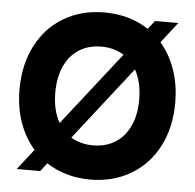

<svg xmlns="http://www.w3.org/2000/svg" viewBox="-52 -768 851 839"><g transform="rotate(5 373.5 -348.5)"><path d="M181.5 -36.5 153 0H50L120.5 -90Q78 -138.5 55 -204.2Q32 -270 32 -348Q32 -456.5 75 -540Q118 -623.5 195.5 -669.2Q273 -715 373 -715Q428.5 -715 477.5 -701Q526.5 -687 567 -660L596 -697H698L627.5 -606.5Q669.5 -558 692.2 -492.2Q715 -426.5 715 -348Q715 -239.5 671.8 -156.5Q628.5 -73.5 550.8 -27.8Q473 18 373 18Q318.5 18 270.2 4Q222 -10 181.5 -36.5ZM219.5 -216.5 471.5 -538Q429 -565 373 -565Q317 -565 275.5 -539Q234 -513 211.5 -464Q189 -415 189 -348Q189 -270.5 219.5 -216.5ZM373 -132Q429 -132 470.5 -158.2Q512 -184.5 534.5 -233.2Q557 -282 557 -348Q557 -424.5 527 -478.5L276 -157.5Q318.5 -132 373 -132Z"/></g></svg>

Font: HK Grotesk Black
Style: Regular
Weight: 900
Designer: Alfredo Marco Pradil
Foundry: Hanken Design Co.
Version: Version 3.001